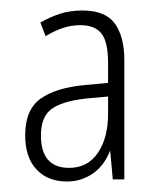

<svg xmlns="http://www.w3.org/2000/svg" viewBox="-20 -742 311 366"><path d="M137 -722Q181 -722 199 -697Q217 -672 217 -627V-400H195L190 -455Q178 -425 156 -410.5Q134 -396 108 -396Q71 -396 49.5 -419Q28 -442 28 -484Q28 -533 57.5 -554Q87 -575 143 -580L186 -584V-622Q186 -662 173.5 -678Q161 -694 133 -694Q115 -694 98 -688Q81 -682 67 -673L57 -699Q74 -709 93.5 -715.5Q113 -722 137 -722ZM153 -555Q105 -551 81.5 -536.5Q58 -522 58 -484Q58 -422 112 -422Q147 -422 166.5 -450.5Q186 -479 186 -525V-558Z"/></svg>

Font: Noto Sans Malayalam ExtraCondensed ExtraLight
Style: Regular
Weight: 200
Width: 2
Designer: Jelle Bosma - Monotype Design Team
Foundry: Monotype Imaging Inc.
Version: Version 2.104; ttfautohint (v1.8.4.7-5d5b)